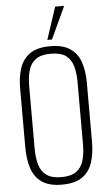

<svg xmlns="http://www.w3.org/2000/svg" viewBox="-67 -1094 650 1147"><g transform="rotate(-5 258.0 -520.5)"><path d="M258 11Q179 11 135.5 -20.5Q92 -52 75 -106.5Q58 -161 58 -230V-584Q58 -653 76 -706Q94 -759 137.5 -789Q181 -819 258 -819Q335 -819 378.5 -789Q422 -759 440 -706Q458 -653 458 -584V-229Q458 -160 441 -106Q424 -52 380.5 -20.5Q337 11 258 11ZM258 -34Q316 -34 347.5 -57Q379 -80 391 -121.5Q403 -163 403 -218V-592Q403 -647 391 -688Q379 -729 348 -751.5Q317 -774 258 -774Q200 -774 168.5 -751.5Q137 -729 125 -688Q113 -647 113 -592V-218Q113 -163 125 -121.5Q137 -80 168.5 -57Q200 -34 258 -34ZM245 -858 309 -1052H363L273 -858Z"/></g></svg>

Font: Oswald ExtraLight
Style: Regular
Weight: 250
Designer: Vernon Adams
Foundry: Vernon Adams
Version: Version 4.100; ttfautohint (v1.8.1.43-b0c9)